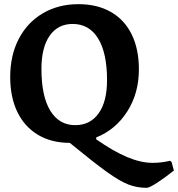

<svg xmlns="http://www.w3.org/2000/svg" viewBox="-20 -674 855 922"><path d="M315 12Q227 12 162.5 -26.5Q98 -65 63.5 -136Q29 -207 29 -304Q29 -408 70 -487Q111 -566 185.5 -610Q260 -654 357 -654Q447 -654 512.5 -616.5Q578 -579 612.5 -508.5Q647 -438 647 -341Q647 -226 591 -138.5Q535 -51 442 -14V-5Q525 53 591 80.5Q657 108 712 108Q756 108 797 98L804 104L815 145Q771 180 734 204Q697 228 684 228Q638 228 596.5 212Q555 196 493 151.5Q431 107 315 12ZM494 -289Q494 -420 451 -489.5Q408 -559 329 -559Q258 -559 218.5 -502.5Q179 -446 179 -343Q179 -212 221.5 -142.5Q264 -73 341 -73Q413 -73 453.5 -129.5Q494 -186 494 -289Z"/></svg>

Font: Alegreya
Style: Bold
Weight: 700
Designer: Juan Pablo del Peral
Foundry: Huerta Tipografica
Version: Version 2.008; ttfautohint (v1.8)